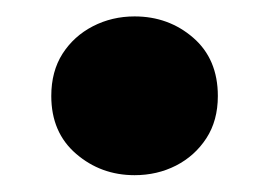

<svg xmlns="http://www.w3.org/2000/svg" viewBox="-20 -467 328 234"><path d="M144 -253.5Q103 -253.5 72.8 -279.5Q42.5 -305.5 42.5 -350Q42.5 -380 56.2 -401.5Q70 -423 93.2 -435Q116.5 -447 144 -447Q185.5 -447 215.5 -421Q245.5 -395 245.5 -350Q245.5 -320 231.5 -298.5Q217.5 -277 194.5 -265.2Q171.5 -253.5 144 -253.5Z"/></svg>

Font: Geologica Cursive
Style: Bold
Weight: 700
Designer: Sindre Bremnes, Frode Helland
Foundry: Monokrom Skriftforlag AS
Version: Version 1.010;gftools[0.9.28]